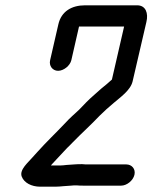

<svg xmlns="http://www.w3.org/2000/svg" viewBox="-20 -697 575 724"><path d="M249 -470 278 -597H448L402 -397C388 -384 378 -376 362 -363C354 -356 345 -348 335 -339C314 -321 297 -303 278 -283C261 -267 242 -251 226 -233C191 -196 155 -162 121 -124L102 -103C87 -85 52 -57 62 -31C71 -8 98 7 132 7H188C198 7 209 6 220 5L248 3C255 2 262 2 269 2C278 3 285 3 293 3H437C458 3 482 -16 487 -38C492 -60 477 -77 456 -77H312C305 -77 298 -77 290 -78C280 -78 270 -78 260 -77L231 -75C222 -74 214 -73 207 -73H172C173 -74 174 -76 177 -79C195 -99 215 -119 233 -139C239 -145 247 -152 255 -161C288 -195 323 -226 356 -261C371 -276 393 -296 409 -309C432 -329 472 -356 480 -390L532 -614C540 -647 530 -677 497 -677H301C250 -677 211 -654 200 -605L169 -470C164 -449 178 -430 199 -430C220 -430 244 -449 249 -470Z"/></svg>

Font: Electronic
Style: ExBdIt
Weight: 800
Version: Version 1.011